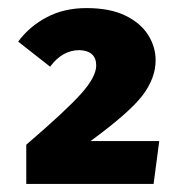

<svg xmlns="http://www.w3.org/2000/svg" viewBox="-20 -775 440 475"><path d="M360 -320H45V-417Q144 -502 181 -543.5Q218 -585 218 -613Q218 -649 177 -651Q134 -651 104 -610L25 -672Q52 -709 95 -732Q138 -755 194 -755Q252 -755 290 -736.5Q328 -718 346.5 -688.5Q365 -659 365 -626Q365 -582 333 -539.5Q301 -497 204 -426H374Z"/></svg>

Font: Trujillo Black
Style: Regular
Weight: 900
Designer: Fira Sans original fonts by bBox Type GmbH, Carrois Corporate GbR, & Edenspiekermann AG / Changes by Cristiano Sobral
Foundry: Fira Sans original fonts by bBox Type GmbH, Carrois Corporate GbR, & Edenspiekermann AG / Changes by Cristiano Sobral
Version: Version 4.301;July 28, 2020;FontCreator 13.0.0.2655 64-bit